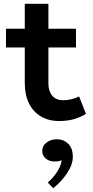

<svg xmlns="http://www.w3.org/2000/svg" viewBox="-20 -622 488 1009"><path d="M290.6 14Q235.4 14 194.6 -10.3Q153.8 -34.6 132 -79.5Q110.2 -124.3 110.2 -186.2V-602H234.4V-185.5Q234.4 -156.2 243.7 -136.1Q252.9 -116 270.2 -105.6Q287.5 -95.2 311.3 -95.2Q335.5 -95.2 356.4 -100.7Q377.3 -106.2 395.7 -115.1L431.9 -23.5Q408.5 -8.5 373.1 2.8Q337.7 14 290.6 14ZM11.4 -372.5V-471H379.3V-372.5ZM362.7 201.7Q362.7 243.1 332.9 287.7Q303.1 332.2 259.7 367L231.1 337.5Q267.1 304.8 285.2 272.7Q303.3 240.6 303.5 219.6Q295.3 224.3 286.1 225.5Q277 226.6 266.1 226.6Q238.9 226.6 220.4 211Q202 195.4 202 171Q202 144.3 224.7 127.1Q247.5 109.9 278.5 109.9Q314.6 109.9 338.7 133.8Q362.7 157.6 362.7 201.7Z"/></svg>

Font: BioRhyme ExtraBold
Style: Regular
Weight: 800
Designer: Aoife Mooney
Foundry: Aoife Mooney Type
Version: Version 1.600;gftools[0.9.33]